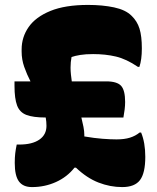

<svg xmlns="http://www.w3.org/2000/svg" viewBox="-20 -741 640 781"><path d="M39 -410H104Q89 -439 78.5 -469Q68 -499 68 -531V-540Q68 -590 96.5 -631Q125 -672 185 -696.5Q245 -721 338 -721Q397 -721 444 -711Q491 -701 515 -677Q538 -655 547.5 -624.5Q557 -594 557 -544Q557 -498 547 -469H541Q494 -501 451.5 -511Q409 -521 359 -521Q328 -521 306.5 -517.5Q285 -514 271 -509Q269 -499 268 -488Q267 -477 267 -466Q267 -452 268.5 -438Q270 -424 272 -410H412Q456 -410 472.5 -392Q489 -374 489 -326Q489 -312 487 -295.5Q485 -279 482 -263H311Q316 -243 319.5 -225Q323 -207 323 -192V-186Q364 -179 397 -176.5Q430 -174 454 -174Q486 -174 508.5 -181Q531 -188 548 -202H554Q571 -161 571 -103Q571 -37 549.5 -8.5Q528 20 477 20Q428 20 380.5 1.5Q333 -17 289 -59H283Q253 -21 207.5 -0.5Q162 20 110 20Q74 20 57 -3Q40 -26 40 -78Q40 -101 42 -117.5Q44 -134 48 -153H58Q111 -153 140 -173Q169 -193 169 -229Q169 -246 166 -263Q115 -263 87.5 -273.5Q60 -284 49.5 -312Q39 -340 39 -391Z"/></svg>

Font: Recursive Mn Csl St Blk
Style: Regular
Weight: 900
Monospace: yes
Version: Version 1.079;hotconv 1.0.112;makeotfexe 2.5.65598; ttfautoh